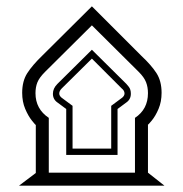

<svg xmlns="http://www.w3.org/2000/svg" viewBox="-20 -587 579 606"><path d="M447 -194V-42L499 -1H40L93 -41V-193Q93 -191 81 -206Q69 -221 59.5 -243.5Q50 -266 50 -294Q50 -331 66 -356Q82 -381 113 -411L270 -567L426 -411Q458 -381 474 -356Q490 -331 490 -294Q490 -266 480.5 -243.5Q471 -221 459 -206.5Q447 -192 447 -194ZM418 -360 270 -507 122 -360Q104 -342 98 -327Q92 -312 92 -293Q92 -243 134 -215V-42H406V-215Q447 -242 447 -293Q447 -312 441 -327.5Q435 -343 418 -360ZM378 -263 351 -243V-98H189V-243L162 -263Q147 -273 147 -291Q147 -308 161 -322L270 -430L379 -322Q380 -321 386.5 -313Q393 -305 393 -291Q393 -273 378 -263ZM364 -308 270 -402 175 -308Q167 -300 167 -292Q167 -285 174 -279L209 -253V-118H331V-253L366 -279Q373 -285 373 -292Q373 -301 364 -308Z"/></svg>

Font: Mirza
Style: Regular
Weight: 400
Designer: Arabic design by Kourosh Beigpour, Latin design by Eduardo Tunni, engineering by Lasse Fister
Version: Version 1.0010g